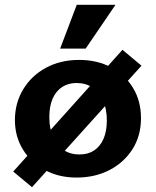

<svg xmlns="http://www.w3.org/2000/svg" viewBox="-20 -730 649 798"><path d="M298 8Q224 8 166 -23.5Q108 -55 75 -109Q42 -163 42 -231Q42 -301 76 -358Q110 -415 170.5 -448Q231 -481 309 -481Q384 -481 442 -450Q500 -419 533 -364.5Q566 -310 566 -239Q566 -166 531 -110.5Q496 -55 435.5 -23.5Q375 8 298 8ZM310 -88Q346 -88 371 -104.5Q396 -121 410 -152.5Q424 -184 424 -229Q424 -278 408 -313Q392 -348 364 -366.5Q336 -385 298 -385Q264 -385 238.5 -368.5Q213 -352 199 -320.5Q185 -289 185 -243Q185 -195 201 -160Q217 -125 244.5 -106.5Q272 -88 310 -88ZM113 48 35 -17 489 -523 568 -457ZM230 -528 299 -710H460L336 -528Z"/></svg>

Font: Ysabeau SC ExtraBold
Style: Regular
Weight: 800
Designer: Christian Thalmann (Catharsis Fonts)
Version: Version 2.001;gftools[0.9.30]; featfreeze: smcp